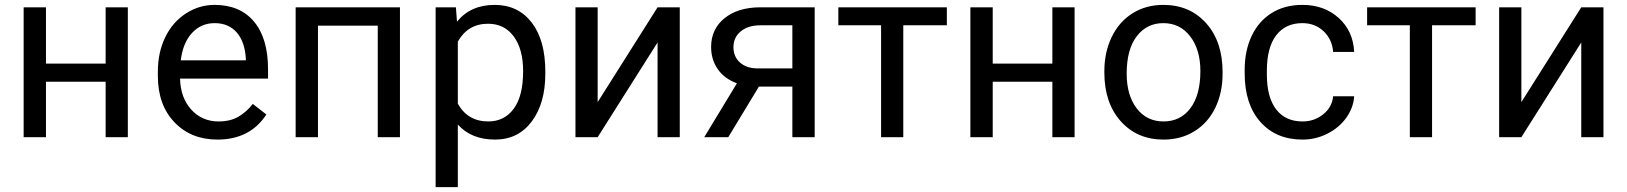

<svg xmlns="http://www.w3.org/2000/svg" viewBox="-20 -558 6619 781"><path d="M500 0H409.7V-225.6H167V0H76.2V-528.3H167V-299.3H409.7V-528.3H500Z M864.3 9.8Q756.8 9.8 689.5 -60.8Q622.1 -131.3 622.1 -249.5V-266.1Q622.1 -344.7 652.1 -406.5Q682.1 -468.3 736.1 -503.2Q790 -538.1 853 -538.1Q956.1 -538.1 1013.2 -470.2Q1070.3 -402.3 1070.3 -275.9V-238.3H712.4Q714.4 -160.2 758.1 -112.1Q801.8 -64 869.1 -64Q917 -64 950.2 -83.5Q983.4 -103 1008.3 -135.3L1063.5 -92.3Q997.1 9.8 864.3 9.8ZM853 -463.9Q798.3 -463.9 761.2 -424.1Q724.1 -384.3 715.3 -312.5H980V-319.3Q976.1 -388.2 942.9 -426Q909.7 -463.9 853 -463.9Z M1606.9 0H1516.6V-453.6H1273.4V0H1182.6V-528.3H1606.9Z M2198.2 -258.3Q2198.2 -137.7 2143.1 -64Q2087.9 9.8 1993.7 9.8Q1897.5 9.8 1842.3 -51.3V203.1H1752V-528.3H1834.5L1838.9 -469.7Q1894 -538.1 1992.2 -538.1Q2087.4 -538.1 2142.8 -466.3Q2198.2 -394.5 2198.2 -266.6ZM2107.9 -268.6Q2107.9 -357.9 2069.8 -409.7Q2031.7 -461.4 1965.3 -461.4Q1883.3 -461.4 1842.3 -388.7V-136.2Q1882.8 -64 1966.3 -64Q2031.2 -64 2069.6 -115.5Q2107.9 -167 2107.9 -268.6Z M2654.8 -528.3H2745.1V0H2654.8V-385.3L2411.1 0H2320.8V-528.3H2411.1V-142.6Z M3293.9 -528.3V0H3203.1V-205.6H3066.9L2942.4 0H2844.7L2977.5 -219.2Q2926.8 -237.8 2899.7 -276.6Q2872.6 -315.4 2872.6 -367.2Q2872.6 -439.5 2926.8 -483.6Q2981 -527.8 3071.8 -528.3ZM2963.4 -366.2Q2963.4 -327.6 2989.7 -304Q3016.1 -280.3 3059.6 -279.8H3203.1V-455.1H3073.2Q3022.9 -455.1 2993.2 -430.4Q2963.4 -405.8 2963.4 -366.2Z M3831.5 -455.1H3654.3V0H3564V-455.1H3390.1V-528.3H3831.5Z M4351.1 0H4260.7V-225.6H4018.1V0H3927.2V-528.3H4018.1V-299.3H4260.7V-528.3H4351.1Z M4472.2 -269Q4472.2 -346.7 4502.7 -408.7Q4533.2 -470.7 4587.6 -504.4Q4642.1 -538.1 4711.9 -538.1Q4819.8 -538.1 4886.5 -463.4Q4953.1 -388.7 4953.1 -264.6V-258.3Q4953.1 -181.2 4923.6 -119.9Q4894 -58.6 4839.1 -24.4Q4784.2 9.8 4712.9 9.8Q4605.5 9.8 4538.8 -64.9Q4472.2 -139.6 4472.2 -262.7ZM4563 -258.3Q4563 -170.4 4603.8 -117.2Q4644.5 -64 4712.9 -64Q4781.7 -64 4822.3 -117.9Q4862.8 -171.9 4862.8 -269Q4862.8 -356 4821.5 -409.9Q4780.3 -463.9 4711.9 -463.9Q4645 -463.9 4604 -410.6Q4563 -357.4 4563 -258.3Z M5278.3 -64Q5326.7 -64 5362.8 -93.3Q5398.9 -122.6 5402.8 -166.5H5488.3Q5485.8 -121.1 5457 -80.1Q5428.2 -39.1 5380.1 -14.6Q5332 9.8 5278.3 9.8Q5170.4 9.8 5106.7 -62.3Q5043 -134.3 5043 -259.3V-274.4Q5043 -351.6 5071.3 -411.6Q5099.6 -471.7 5152.6 -504.9Q5205.6 -538.1 5277.8 -538.1Q5366.7 -538.1 5425.5 -484.9Q5484.4 -431.6 5488.3 -346.7H5402.8Q5398.9 -397.9 5364 -430.9Q5329.1 -463.9 5277.8 -463.9Q5209 -463.9 5171.1 -414.3Q5133.3 -364.7 5133.3 -271V-253.9Q5133.3 -162.6 5170.9 -113.3Q5208.5 -64 5278.3 -64Z M5982.4 -455.1H5805.2V0H5714.8V-455.1H5541V-528.3H5982.4Z M6412.1 -528.3H6502.4V0H6412.1V-385.3L6168.5 0H6078.1V-528.3H6168.5V-142.6Z"/></svg>

Font: SteelSelectRoboto
Style: Roboto-Regular
Weight: 400
Designer: Google
Version: Version 2.137; 2017